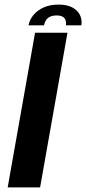

<svg xmlns="http://www.w3.org/2000/svg" viewBox="-20 -818 376 838"><path d="M13.5 0H155L274.5 -675H133ZM236 -798Q199 -798 171.2 -785.8Q143.5 -773.5 126.2 -752.8Q109 -732 104.5 -707.5H172Q174.5 -720.5 180.8 -730Q187 -739.5 198.2 -745Q209.5 -750.5 227.5 -750.5Q244 -750.5 253.2 -745.2Q262.5 -740 266 -730.2Q269.5 -720.5 267.5 -707.5H335Q339 -732 328.8 -752.8Q318.5 -773.5 295 -785.8Q271.5 -798 236 -798Z"/></svg>

Font: Anybody Thin SemiBold
Style: Italic
Weight: 600
Italic angle: -10°
Version: Version 1.113;gftools[0.9.25]